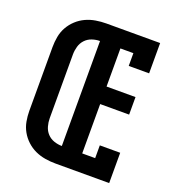

<svg xmlns="http://www.w3.org/2000/svg" viewBox="-133 -841 866 947"><g transform="rotate(20 300.0 -367.5)"><path d="M264 0Q237 0 209.5 -4.5Q182 -9 157 -20.5Q132 -32 111.5 -51Q91 -70 77.5 -94Q64 -118 59 -145.5Q54 -173 54 -200V-535Q54 -562 59 -589.5Q64 -617 77.5 -641Q91 -665 111.5 -684Q132 -703 157 -714.5Q182 -726 209.5 -730.5Q237 -735 264 -735H546V-576H439V-643H371V-443H523V-351H371V-92H439V-159H546V0ZM264 -92V-643Q243 -643 222.5 -636Q202 -629 187.5 -613.5Q173 -598 167 -577Q161 -556 161 -535V-200Q161 -179 167 -158Q173 -137 187.5 -121.5Q202 -106 222.5 -99Q243 -92 264 -92Z"/></g></svg>

Font: Iosevka Curly Slab SmBdEx
Style: Regular
Weight: 600
Width: 7
Monospace: yes
Designer: Belleve Invis
Foundry: Belleve Invis
Version: Version 11.1.0; ttfautohint (v1.8.3)